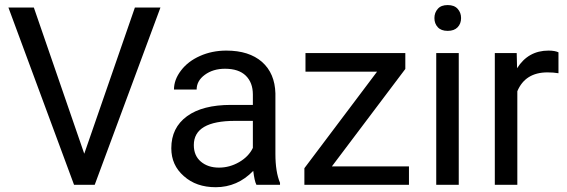

<svg xmlns="http://www.w3.org/2000/svg" viewBox="-20 -741 2274 770"><path d="M317.9 -124.5 115.7 -710.9H13.7L276.9 0H359.9L623.5 -710.9H521Z M1008.3 0H1103V-7.8C1090.8 -36.6 1084.5 -75.2 1084.5 -123.5V-366.7C1083 -419.9 1065.4 -461.9 1030.8 -492.7C996.1 -522.9 948.7 -538.1 887.7 -538.1C849.1 -538.1 814 -530.8 782.2 -516.6C750 -502.4 724.6 -482.9 706.1 -458.5C687 -433.6 677.7 -408.2 677.7 -381.8H768.6C768.6 -404.8 779.3 -424.8 801.3 -440.9C823.2 -457 850.1 -465.3 882.3 -465.3C918.9 -465.3 946.8 -456.1 965.8 -437.5C984.9 -418.5 994.1 -393.6 994.1 -361.8V-320.3H906.2C830.6 -320.3 771.5 -305.2 730 -274.9C688 -244.1 667 -201.7 667 -146.5C667 -101.1 683.6 -64 717.3 -34.7C750.5 -4.9 793 9.8 845.2 9.8C903.3 9.8 953.6 -12.2 995.6 -55.7C999 -28.8 1002.9 -10.3 1008.3 0ZM858.4 -68.8C828.6 -68.8 804.7 -76.7 785.6 -92.8C766.6 -108.9 757.3 -130.9 757.3 -159.2C757.3 -224.1 812.5 -256.3 923.3 -256.3H994.1V-147.9C982.9 -124.5 964.4 -105.5 939 -90.8C913.6 -76.2 886.7 -68.8 858.4 -68.8Z M1311 -73.7 1605.5 -464.4V-528.3H1205.1V-453.6H1492.2L1200.7 -66.4V0H1620.1V-73.7Z M1819.8 0V-528.3H1729.5V0ZM1722.2 -668.5C1722.2 -653.8 1726.6 -641.6 1735.8 -631.8C1744.6 -622.1 1757.8 -617.2 1775.4 -617.2C1793 -617.2 1806.2 -622.1 1815.4 -631.8C1824.7 -641.6 1829.1 -653.8 1829.1 -668.5C1829.1 -683.1 1824.7 -695.3 1815.4 -705.6C1806.2 -715.8 1793 -720.7 1775.4 -720.7C1757.8 -720.7 1744.6 -715.8 1735.8 -705.6C1726.6 -695.3 1722.2 -683.1 1722.2 -668.5Z M2219.7 -447.3V-531.2C2210.4 -535.6 2197.3 -538.1 2179.7 -538.1C2125.5 -538.1 2083.5 -514.6 2053.7 -467.3L2052.2 -528.3H1964.4V0H2054.7V-375C2075.7 -425.3 2116.2 -450.7 2175.3 -450.7C2191.4 -450.7 2206.1 -449.7 2219.7 -447.3Z"/></svg>

Font: Vazir
Style: Regular
Weight: 400
Designer: Saber Rastikerdar
Foundry: Saber Rastikerdar
Version: Version 27.002;January 24, 2021;FontCreator 13.0.0.2683 64-b